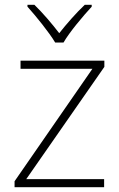

<svg xmlns="http://www.w3.org/2000/svg" viewBox="-20 -784 499 804"><path d="M211 -606H246C270 -648 327 -716 364 -756V-764H335C298 -729 258 -683 228 -645C199 -683 160 -729 124 -764H95V-756C131 -716 186 -648 211 -606ZM416 0V-34H90L417 -504V-530H66V-496H367L41 -25V0Z"/></svg>

Font: Noto Sans Malayalam ExtraLight
Style: Regular
Weight: 200
Designer: Jelle Bosma - Monotype Design Team
Foundry: Monotype Imaging Inc.
Version: Version 2.104